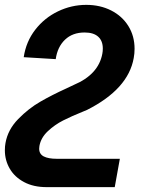

<svg xmlns="http://www.w3.org/2000/svg" viewBox="-30 -579 650 789"><path d="M-10 38.5Q-10 21.5 -7.5 9Q2 -46 44.8 -89.8Q87.5 -133.5 135.8 -161.2Q184 -189 243.5 -216Q266.5 -226.5 273 -230Q374.5 -272.5 390.5 -358Q392.5 -368 392.5 -379.5Q392.5 -411 373.5 -428.2Q354.5 -445.5 317.5 -445.5Q268 -445.5 237 -415.8Q206 -386 199 -336L67.5 -344Q77 -408 114.8 -456.8Q152.5 -505.5 208 -532.2Q263.5 -559 324.5 -559Q381.5 -559 426.8 -536Q472 -513 497.5 -472Q523 -431 523 -378.5Q523 -358.5 519.5 -340.5Q497 -213 328 -127.5L312.5 -121Q264 -101.5 229.5 -84Q195 -66.5 166.5 -39.8Q138 -13 132 21Q131 29 131 32Q131 54 149.8 63.8Q168.5 73.5 203 73.5H462.5L441.5 190H162Q107.5 190 68.8 169.2Q30 148.5 10 114Q-10 79.5 -10 38.5Z"/></svg>

Font: JuliaMono SemiBoldItalic
Style: Regular
Weight: 600
Italic angle: -9°
Monospace: yes
Designer: cormullion
Foundry: corm
Version: Version 0.049; ttfautohint (v1.8.4)